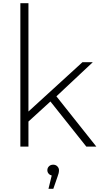

<svg xmlns="http://www.w3.org/2000/svg" viewBox="-20 -907 628 1188"><path d="M292 -279 156 -155V0H106V-887H156V-217L490 -522H554L329 -311L576 0H514ZM309 112Q325 112 335 122.5Q345 133 345 146Q345 164 336 186L310 261H280L300 179Q288 176 280.5 167Q273 158 273 146Q273 132 283 122Q293 112 309 112Z"/></svg>

Font: Hilab Light
Style: Regular
Weight: 300
Designer: Cristianderson Lima
Foundry: Cristianderson
Version: Version 1.0